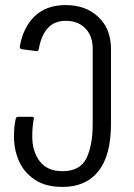

<svg xmlns="http://www.w3.org/2000/svg" viewBox="-20 -508 527 756"><path d="M35 30Q35 -12 42 -40Q44 -48 50 -48H106Q115 -48 113 -40Q107 -10 107 30Q107 88 136.5 127Q166 166 226 166Q295 166 320 115.5Q345 65 345 -20V-316Q345 -367 316 -396.5Q287 -426 239 -426Q194 -426 168 -397Q142 -368 133 -316Q131 -305 122 -307L67 -314Q57 -315 58 -325Q71 -400 116.5 -444Q162 -488 239 -488Q318 -488 367.5 -441Q417 -394 417 -316V-20Q417 103 368 165.5Q319 228 226 228Q158 228 115.5 198.5Q73 169 54 124.5Q35 80 35 30Z"/></svg>

Font: Barlow GEO
Style: Regular
Weight: 400
Designer: Jeremy Tribby
Foundry: Tribby Type
Version: Version 1.408